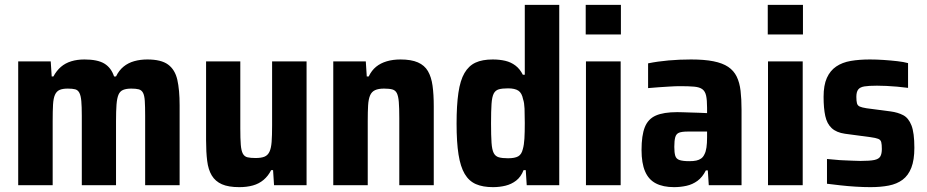

<svg xmlns="http://www.w3.org/2000/svg" viewBox="-20 -763 3819 791"><path d="M55 0V-510H189L193 -448H200Q213 -472 231 -487.5Q249 -503 273.5 -510.5Q298 -518 328 -518Q382 -518 410 -501Q438 -484 450 -448H458Q470 -473 489 -488.5Q508 -504 533 -511Q558 -518 587 -518Q644 -518 672.5 -497Q701 -476 710.5 -434.5Q720 -393 720 -329V0H578V-286Q578 -325 576.5 -347.5Q575 -370 569 -381Q563 -392 551.5 -395Q540 -398 521 -398Q500 -398 487 -392.5Q474 -387 468 -372.5Q462 -358 460 -332Q458 -306 458 -264V0H317V-286Q317 -324 315 -346.5Q313 -369 307 -380.5Q301 -392 290 -395Q279 -398 259 -398Q238 -398 225.5 -392.5Q213 -387 206.5 -372.5Q200 -358 198.5 -332Q197 -306 197 -264V0Z M966 8Q921 8 894 -4Q867 -16 852.5 -40Q838 -64 833.5 -100.5Q829 -137 829 -185V-510H970V-234Q970 -191 972 -166.5Q974 -142 980.5 -130Q987 -118 999.5 -115Q1012 -112 1033 -112Q1056 -112 1069.5 -117.5Q1083 -123 1090 -137.5Q1097 -152 1099 -178Q1101 -204 1101 -246V-510H1243V0H1109L1105 -62H1097Q1085 -38 1066 -22Q1047 -6 1022 1Q997 8 966 8Z M1353 0V-510H1487L1491 -448H1499Q1511 -473 1529.5 -488Q1548 -503 1573.5 -510.5Q1599 -518 1630 -518Q1674 -518 1701.5 -506Q1729 -494 1743 -470Q1757 -446 1762 -410Q1767 -374 1767 -325V0H1625V-276Q1625 -319 1623 -343Q1621 -367 1615 -379Q1609 -391 1596.5 -394.5Q1584 -398 1562 -398Q1539 -398 1525 -391.5Q1511 -385 1504.5 -369.5Q1498 -354 1496.5 -328.5Q1495 -303 1495 -264V0Z M2011 8Q1969 8 1940.5 -4.5Q1912 -17 1894.5 -46.5Q1877 -76 1869 -126.5Q1861 -177 1861 -254Q1861 -329 1868.5 -380.5Q1876 -432 1893.5 -462Q1911 -492 1939 -505Q1967 -518 2010 -518Q2038 -518 2061.5 -512.5Q2085 -507 2103.5 -493Q2122 -479 2134 -455H2142V-743H2284V0H2150L2146 -62H2137Q2126 -34 2106.5 -19Q2087 -4 2062.5 2Q2038 8 2011 8ZM2073 -111Q2101 -111 2115 -119Q2129 -127 2134 -149Q2139 -166 2140.5 -192Q2142 -218 2142 -256Q2142 -291 2141 -315.5Q2140 -340 2135 -354Q2130 -380 2115.5 -389.5Q2101 -399 2073 -399Q2049 -399 2035 -395Q2021 -391 2014 -377.5Q2007 -364 2005 -335Q2003 -306 2003 -255Q2003 -204 2005 -175Q2007 -146 2014 -132.5Q2021 -119 2035 -115Q2049 -111 2073 -111Z M2393 -621V-743H2538V-621ZM2394 0V-510H2537V0Z M2757 8Q2712 8 2682 -7.5Q2652 -23 2637.5 -57Q2623 -91 2623 -145Q2623 -205 2636.5 -239Q2650 -273 2682 -287Q2714 -301 2770 -301Q2780 -301 2794 -300.5Q2808 -300 2824.5 -299.5Q2841 -299 2858.5 -298.5Q2876 -298 2893 -297V-319Q2893 -351 2889 -369Q2885 -387 2873.5 -395.5Q2862 -404 2840 -406Q2818 -408 2783 -408Q2763 -408 2739.5 -406.5Q2716 -405 2693 -403.5Q2670 -402 2650 -400V-502Q2689 -510 2734 -514Q2779 -518 2827 -518Q2882 -518 2919.5 -510.5Q2957 -503 2980 -487.5Q3003 -472 3015 -447.5Q3027 -423 3031 -389Q3035 -355 3035 -311V0H2900L2896 -61H2888Q2874 -33 2853.5 -18Q2833 -3 2808 2.5Q2783 8 2757 8ZM2820 -99Q2837 -99 2848.5 -101.5Q2860 -104 2868.5 -110Q2877 -116 2882 -127Q2888 -138 2890.5 -155.5Q2893 -173 2893 -197V-221H2813Q2790 -221 2778 -216.5Q2766 -212 2762 -198Q2758 -184 2758 -158Q2758 -134 2762 -121Q2766 -108 2780 -103.5Q2794 -99 2820 -99Z M3143 -621V-743H3288V-621ZM3144 0V-510H3287V0Z M3566 8Q3538 8 3505.5 6Q3473 4 3442 0.5Q3411 -3 3387 -6V-108Q3403 -107 3421 -105Q3439 -103 3457 -102.5Q3475 -102 3492.5 -101Q3510 -100 3525 -100Q3564 -100 3582.5 -104Q3601 -108 3607 -119Q3613 -130 3613 -149Q3613 -168 3610.5 -177.5Q3608 -187 3598 -191Q3588 -195 3566 -198L3461 -212Q3426 -217 3406.5 -235Q3387 -253 3380 -285Q3373 -317 3373 -364Q3373 -412 3386.5 -442Q3400 -472 3425 -489Q3450 -506 3485 -512Q3520 -518 3564 -518Q3591 -518 3620.5 -516Q3650 -514 3676.5 -511Q3703 -508 3721 -503V-401Q3699 -404 3676 -406Q3653 -408 3632 -409Q3611 -410 3593 -410Q3559 -410 3541 -407Q3523 -404 3515.5 -394Q3508 -384 3508 -364Q3508 -347 3510.5 -337.5Q3513 -328 3522 -324Q3531 -320 3550 -317L3649 -304Q3679 -300 3701 -288.5Q3723 -277 3735 -246.5Q3747 -216 3747 -154Q3747 -104 3734.5 -72Q3722 -40 3698.5 -22.5Q3675 -5 3641.5 1.5Q3608 8 3566 8Z"/></svg>

Font: Saira SemiCondensed
Style: Bold
Weight: 700
Width: 4
Designer: Hector Gatti with collaboration of the Omnibus-Type team
Foundry: Omnibus-Type
Version: Version 1.101